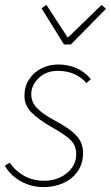

<svg xmlns="http://www.w3.org/2000/svg" viewBox="-20 -754 454 786"><path d="M158 12Q123 12 92 0.5Q61 -11 37 -31Q13 -51 0 -76L20 -88Q40 -57 76.5 -35.5Q113 -14 162 -14Q197 -14 226.5 -28Q256 -42 274 -66.5Q292 -91 292 -122Q292 -143 284.5 -159.5Q277 -176 254.5 -193.5Q232 -211 188 -236Q137 -265 108.5 -294Q80 -323 80 -362Q80 -400 99 -429Q118 -458 149.5 -474Q181 -490 218 -490Q259 -490 293 -475Q327 -460 352 -430L334 -414Q313 -438 283.5 -451Q254 -464 216 -464Q170 -464 139 -435Q108 -406 108 -368Q108 -335 132 -311Q156 -287 198 -264Q249 -237 275 -215.5Q301 -194 310.5 -173Q320 -152 320 -128Q320 -85 298.5 -53.5Q277 -22 240 -5Q203 12 158 12ZM242 -572 150 -720 170 -734 256 -602H260L396 -734L414 -718L270 -572Z"/></svg>

Font: Source Sans Variable
Style: Italic
Weight: 200
Italic angle: -11°
Designer: Paul D. Hunt
Foundry: Adobe Systems Incorporated
Version: Version 3.006;hotconv 1.0.111;makeotfexe 2.5.65597